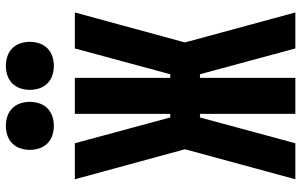

<svg xmlns="http://www.w3.org/2000/svg" viewBox="-202 -802 1005 640"><g transform="rotate(-90 300.0 -482.5)"><path d="M22 0 122 -368 22 -735H142L228 -417H240V-735H360V-417H372L458 -735H578L478 -368L578 0H458L372 -318H360V0H240V-318H228L142 0ZM400 -805Q384 -805 368.5 -810Q353 -815 341.5 -826.5Q330 -838 325 -853.5Q320 -869 320 -885Q320 -901 325 -916.5Q330 -932 341.5 -943.5Q353 -955 368.5 -960Q384 -965 400 -965Q416 -965 431.5 -960Q447 -955 458.5 -943.5Q470 -932 475 -916.5Q480 -901 480 -885Q480 -869 475 -853.5Q470 -838 458.5 -826.5Q447 -815 431.5 -810Q416 -805 400 -805ZM200 -805Q184 -805 168.5 -810Q153 -815 141.5 -826.5Q130 -838 125 -853.5Q120 -869 120 -885Q120 -901 125 -916.5Q130 -932 141.5 -943.5Q153 -955 168.5 -960Q184 -965 200 -965Q216 -965 231.5 -960Q247 -955 258.5 -943.5Q270 -932 275 -916.5Q280 -901 280 -885Q280 -869 275 -853.5Q270 -838 258.5 -826.5Q247 -815 231.5 -810Q216 -805 200 -805Z"/></g></svg>

Font: Iosevka Curly Heavy Extended
Style: Regular
Weight: 900
Width: 7
Monospace: yes
Designer: Belleve Invis
Foundry: Belleve Invis
Version: Version 11.1.0; ttfautohint (v1.8.3)